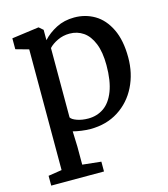

<svg xmlns="http://www.w3.org/2000/svg" viewBox="-119 -662 870 997"><g transform="rotate(-15 316.0 -164.0)"><path d="M32.2 0ZM212.9 -1 215.8 82V178.7L315.9 189.5V242.2H32.2V189.5L105 178.2V-470.7L35.2 -490.2V-548.8L179.2 -568.4H181.6L203.6 -549.3V-493.7Q232.9 -525.9 275.9 -548.1Q318.8 -570.3 373 -570.3Q432.6 -570.3 481.9 -541.3Q531.2 -512.2 561 -450.9Q590.8 -389.6 590.8 -297.4Q590.8 -211.9 555.9 -141.6Q521 -71.3 456.3 -30Q391.6 11.2 305.7 11.2Q283.7 11.2 257.3 7.6Q231 3.9 212.9 -1ZM215.8 -75.2Q222.7 -63 249.3 -53.7Q275.9 -44.4 309.1 -44.4Q356.4 -44.4 392.8 -69.6Q429.2 -94.7 450.2 -149.2Q471.2 -203.6 471.2 -287.6Q471.2 -358.4 452.4 -404.8Q433.6 -451.2 401.4 -473.4Q369.1 -495.6 327.6 -495.6Q293 -495.6 263.2 -481.4Q233.4 -467.3 215.8 -448.2Z"/></g></svg>

Font: Merriweather
Style: Regular
Weight: 400
Designer: Eben Sorkin
Foundry: Eben Sorkin
Version: Version 1.584; ttfautohint (v1.6)